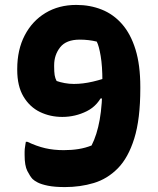

<svg xmlns="http://www.w3.org/2000/svg" viewBox="-20 -740 640 780"><path d="M290 -720Q346 -720 393.5 -701Q441 -682 476 -642Q511 -602 530.5 -539Q550 -476 550 -387V-380Q550 -256 525.5 -177.5Q501 -99 458.5 -56Q416 -13 361 3.5Q306 20 244 20Q202 20 175 14.5Q148 9 133.5 1.5Q119 -6 112 -13Q102 -24 91 -45.5Q80 -67 80 -110Q80 -117 80 -123Q80 -129 80.5 -134.5Q81 -140 82 -145Q83 -150 83.5 -155Q84 -160 85 -164H91Q129 -146 163.5 -138Q198 -130 239 -130Q271 -130 299 -134.5Q327 -139 352 -149Q374 -192 385 -253.5Q396 -315 396 -404V-411Q396 -471 389 -512.5Q382 -554 373 -571Q357 -575 339.5 -577Q322 -579 304 -579Q249 -579 224.5 -548Q200 -517 200 -475V-469Q200 -448 202 -435Q204 -422 210 -411Q224 -406 242.5 -402.5Q261 -399 280 -399Q317 -399 357.5 -408.5Q398 -418 440 -434V-340H358L402 -367Q380 -312 333 -288.5Q286 -265 233 -265Q184 -265 142.5 -285Q101 -305 75.5 -347.5Q50 -390 50 -456V-460Q50 -538 80.5 -596.5Q111 -655 165 -687.5Q219 -720 290 -720Z"/></svg>

Font: Recursive Casual ExtraBold
Style: Regular
Weight: 800
Version: Version 1.047